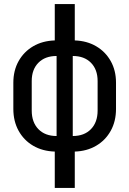

<svg xmlns="http://www.w3.org/2000/svg" viewBox="-20 -750 640 950"><path d="M251 180V0Q190 -2 144 -29Q98 -56 72 -103Q46 -150 46 -211V-341Q46 -401 72 -447.5Q98 -494 144 -521Q190 -548 251 -550V-730H350V-550Q410 -548 456 -521Q502 -494 528 -447.5Q554 -401 554 -341V-211Q554 -150 528 -103Q502 -56 456 -29Q410 -2 350 0V180ZM260 -77V-473Q203 -473 170 -439.5Q137 -406 137 -349V-203Q137 -145 170 -111Q203 -77 260 -77ZM340 -77Q397 -77 430 -111Q463 -145 463 -203V-349Q463 -406 430 -439.5Q397 -473 340 -473Z"/></svg>

Font: JetBrainsMono NFM Medium
Style: Regular
Weight: 500
Monospace: yes
Designer: Philipp Nurullin, Konstantin Bulenkov
Foundry: JetBrains
Version: Version 2.304; ttfautohint (v1.8.4.7-5d5b);Nerd Fonts 3.3.0